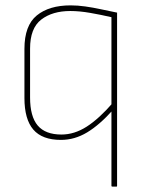

<svg xmlns="http://www.w3.org/2000/svg" viewBox="-20 -510 544 715"><path d="M399 185Q395 185 395 182V-446Q356 -455 316 -462Q276 -469 242 -469Q175 -469 133.5 -437Q92 -405 92 -329V-147Q92 -76 120.5 -42.5Q149 -9 209 -9Q257 -9 303 -38.5Q349 -68 401 -128V-101Q351 -45 304.5 -17Q258 11 207 11Q137 11 104 -27.5Q71 -66 71 -145V-328Q71 -415 117 -452.5Q163 -490 243 -490Q269 -490 297.5 -486Q326 -482 356 -475.5Q386 -469 416 -463V182Q416 185 414 185Z"/></svg>

Font: Sofia Sans Semi Condensed Thin
Style: Regular
Weight: 250
Version: Version 4.100